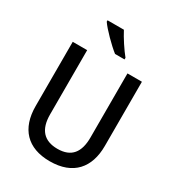

<svg xmlns="http://www.w3.org/2000/svg" viewBox="-221 -1070 1103 1209"><g transform="rotate(30 331.0 -465.5)"><path d="M320 -941H201V-931C227 -892 304 -815 348 -781H417V-793C387 -829 343 -896 320 -941ZM582 -247V-714H477V-248C477 -141 433 -82 332 -82C234 -82 184 -137 184 -247V-714H79V-247C79 -84 166 10 329 10C499 10 582 -90 582 -247Z"/></g></svg>

Font: Noto Sans Khmer UI SemiCondensed Medium
Style: Regular
Weight: 500
Width: 4
Designer: Danh Hong and the Monotype Design Team
Foundry: Monotype Imaging Inc.
Version: Version 2.002